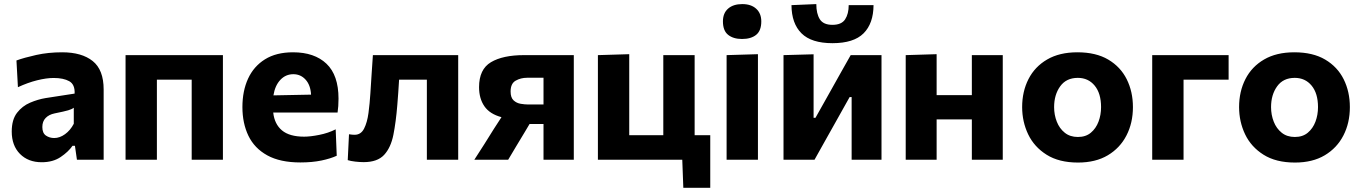

<svg xmlns="http://www.w3.org/2000/svg" viewBox="-20 -762 6494 916"><path d="M179 12Q114.5 12 75.2 -27.8Q36 -67.5 36 -134.5Q36 -191 61.2 -223.8Q86.5 -256.5 123.8 -272.2Q161 -288 197 -294L336 -315.5Q338 -359 310.5 -374.5Q283 -390 236 -390Q201.5 -390 157.2 -379Q113 -368 65.5 -346L58.5 -473.5Q95.5 -487 153 -499.8Q210.5 -512.5 276.5 -512.5Q370 -512.5 422.2 -470.8Q474.5 -429 474.5 -335V0H347L337.5 -66.5H326Q306 -37.5 269.2 -12.8Q232.5 12 179 12ZM238.5 -103.5Q265 -103.5 290.2 -121.8Q315.5 -140 332 -171.5V-248Q323 -241 305.5 -235.8Q288 -230.5 240.5 -221Q213.5 -215.5 197.8 -199.2Q182 -183 182 -156Q182 -127 199.2 -115.2Q216.5 -103.5 238.5 -103.5Z M579 0V-499H1043.5V0H894.5V-382H728.5V0Z M1413 13Q1316.5 13 1255.2 -20.8Q1194 -54.5 1165.2 -114.2Q1136.5 -174 1136.5 -251Q1136.5 -328 1163.5 -386.8Q1190.5 -445.5 1244.2 -479Q1298 -512.5 1378 -512.5Q1480 -512.5 1537.5 -458Q1595 -403.5 1595 -291.5Q1595 -254 1590.5 -225H1283.5Q1289.5 -170 1325.2 -140Q1361 -110 1431 -110Q1460.5 -110 1503.2 -118.5Q1546 -127 1581.5 -145L1586.5 -19Q1557.5 -5.5 1513.5 3.8Q1469.5 13 1413 13ZM1379.5 -408Q1343 -408 1317.5 -381Q1292 -354 1284.5 -307L1464 -310.5Q1461.5 -356 1438 -382Q1414.5 -408 1379.5 -408Z M1715 11.5Q1696.5 11.5 1674.8 9Q1653 6.5 1639 2L1645 -121.5Q1653 -120 1660.2 -119.5Q1667.5 -119 1672 -119Q1702 -119 1717 -148.5Q1732 -178 1738 -223.2Q1744 -268.5 1747 -316.5Q1750 -363.5 1753 -410Q1756 -456.5 1759 -499H2166V0H2016.5V-382H1884Q1882 -350.5 1880 -320Q1877.5 -289 1875.5 -261Q1869 -180.5 1856.8 -119Q1844.5 -57.5 1812.5 -23Q1780.5 11.5 1715 11.5Z M2243 0Q2266.5 -37 2290.5 -74Q2314 -111 2336.5 -147.5L2372.5 -203Q2316.5 -218 2291 -255Q2265.5 -292 2265.5 -346Q2265.5 -431.5 2322.2 -465.2Q2379 -499 2480 -499H2717.5V0H2573V-170.5H2506.5L2483 -131Q2463 -98.5 2443.5 -65.5Q2424 -32.5 2404.5 0ZM2500 -263.5H2573V-391H2494.5Q2464.5 -391 2440.2 -377.2Q2416 -363.5 2416 -325.5Q2416 -296.5 2430.2 -283.2Q2444.5 -270 2464.2 -266.8Q2484 -263.5 2500 -263.5Z M3240 134 3235 0H2832.5V-499L2982 -503.5V-117H3144.5V-499H3294V-117H3368.5V134Z M3446.5 0V-499L3596 -503.5V0ZM3520 -576Q3478.5 -576 3453.8 -595.8Q3429 -615.5 3429 -660Q3429 -699.5 3453.8 -721Q3478.5 -742.5 3521 -742.5Q3563.5 -742.5 3587.8 -720.2Q3612 -698 3612 -660Q3612 -615.5 3587.5 -595.8Q3563 -576 3520 -576Z M3718 0V-499L3861.5 -503V-200H3870.5L3943.5 -330Q3967.5 -373 3991.2 -415.2Q4015 -457.5 4038.5 -499H4185.5V0H4043V-299H4033.5L3961.5 -170.5Q3937.5 -128 3913.5 -85Q3889.5 -42 3866 0ZM3951.5 -556Q3851 -556 3803.8 -603Q3756.5 -650 3756 -737.5L3874.5 -742.5Q3874.5 -697 3891.2 -670.2Q3908 -643.5 3951.5 -643.5Q3995 -643.5 4012 -669.8Q4029 -696 4029 -737.5H4147.5Q4147 -650 4100 -603Q4053 -556 3951.5 -556Z M4301 0V-499L4448.5 -503.5V-308H4616.5V-499H4764V0H4616.5V-192.5H4448.5V0Z M5123 13.5Q5032.5 13.5 4973.2 -23.8Q4914 -61 4885.2 -121.2Q4856.5 -181.5 4856.5 -251Q4856.5 -325.5 4886.8 -384.8Q4917 -444 4975.8 -478.2Q5034.5 -512.5 5120 -512.5Q5208.5 -512.5 5267.2 -477.8Q5326 -443 5355.5 -383.8Q5385 -324.5 5385 -251Q5385 -175.5 5354.2 -115.8Q5323.5 -56 5265.2 -21.2Q5207 13.5 5123 13.5ZM5122.5 -108.5Q5160 -108.5 5184.2 -128.8Q5208.5 -149 5220.8 -181.5Q5233 -214 5233 -251Q5233 -316.5 5202.5 -353.5Q5172 -390.5 5122 -390.5Q5067 -390.5 5038 -350.2Q5009 -310 5009 -251Q5009 -214 5021.8 -181.5Q5034.5 -149 5059.8 -128.8Q5085 -108.5 5122.5 -108.5Z M5477 0V-499H5841.5V-382H5626.5V0Z M6158 13.5Q6067.5 13.5 6008.2 -23.8Q5949 -61 5920.2 -121.2Q5891.5 -181.5 5891.5 -251Q5891.5 -325.5 5921.8 -384.8Q5952 -444 6010.8 -478.2Q6069.5 -512.5 6155 -512.5Q6243.5 -512.5 6302.2 -477.8Q6361 -443 6390.5 -383.8Q6420 -324.5 6420 -251Q6420 -175.5 6389.2 -115.8Q6358.5 -56 6300.2 -21.2Q6242 13.5 6158 13.5ZM6157.5 -108.5Q6195 -108.5 6219.2 -128.8Q6243.5 -149 6255.8 -181.5Q6268 -214 6268 -251Q6268 -316.5 6237.5 -353.5Q6207 -390.5 6157 -390.5Q6102 -390.5 6073 -350.2Q6044 -310 6044 -251Q6044 -214 6056.8 -181.5Q6069.5 -149 6094.8 -128.8Q6120 -108.5 6157.5 -108.5Z"/></svg>

Font: Heraclito
Style: Bold
Weight: 700
Designer: Kostas Bartsokas (font) & Cristiano Sobral (main changes)
Foundry: Kostas Bartsokas (font) & Cristiano Sobral (main changes)
Version: Version 1.00;July 8, 2020;FontCreator 13.0.0.2655 64-bit